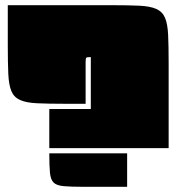

<svg xmlns="http://www.w3.org/2000/svg" viewBox="-20 -720 680 740"><path d="M630 -149H170V-300H330V-500Q315 -500 312.5 -497.5Q310 -495 310 -480V-320H232Q165 -320 123 -322Q81 -324 57.5 -334.5Q34 -345 24 -368.5Q14 -392 12 -435Q10 -478 10 -545V-700H408Q475 -700 517 -698Q559 -696 582.5 -685.5Q606 -675 616 -651.5Q626 -628 628 -585.5Q630 -543 630 -475ZM470 -129V0H303Q253 0 225.5 -2.5Q198 -5 186.5 -16.5Q175 -28 172.5 -54.5Q170 -81 170 -129Z"/></svg>

Font: Badeen Display
Style: Regular
Weight: 400
Version: Version 1.000; ttfautohint (v1.8.4.7-5d5b)